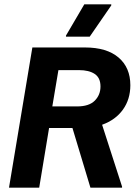

<svg xmlns="http://www.w3.org/2000/svg" viewBox="-20 -870 632 890"><path d="M21.7 0 130 -650H373.3Q475 -650 529.6 -603.3Q584.2 -556.7 584.2 -475Q584.2 -410 550 -362.1Q515.8 -314.2 453.3 -291.7L545.8 -5V0H399.2L315.8 -276.7H207.5L161.7 0ZM222.5 -376.7H337.5Q392.5 -376.7 419.2 -403.3Q445.8 -430 445.8 -469.2Q445.8 -509.2 419.2 -527.1Q392.5 -545 345.8 -545H250.8ZM285.8 -700V-705L370.8 -850H495.8V-845L395.8 -700Z"/></svg>

Font: Familjen Grotesk GF
Style: Bold Italic
Weight: 700
Designer: Anders Wikstroem, Jonas Baeckman, Matilda Gysing, Kristian Moeller
Foundry: Familjen STHML AB
Version: Version 2.000; Beta; Release 4; Build 6